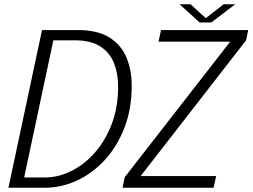

<svg xmlns="http://www.w3.org/2000/svg" viewBox="-20 -878 1181 898"><path d="M19.5 0 176.5 -737.5H342.5Q436 -737.5 491.5 -702.8Q547 -668 571.5 -609Q596 -550 596 -477.5Q596 -367.5 561.5 -279.2Q527 -191 469 -128.5Q411 -66 338.8 -33Q266.5 0 190.5 0ZM328.5 -689.5H229.5L93 -48H190.5Q252.5 -48 313.2 -78Q374 -108 423.5 -164Q473 -220 502.8 -298.5Q532.5 -377 532.5 -473.5Q532.5 -533.5 513.2 -582.5Q494 -631.5 449.5 -660.5Q405 -689.5 328.5 -689.5ZM638 -54.5H991L979 0H553L563.5 -49.5L1056.5 -683H721.5L733 -737.5H1141L1131 -689.5L638.5 -55.5ZM820 -858H871.5L942.5 -793L1026 -858H1080L968.5 -773H913.5Z"/></svg>

Font: Epilogue Light
Style: Italic
Weight: 300
Italic angle: -12°
Designer: Tyler Finck
Foundry: Etcetera Type Co
Version: Version 2.111; ttfautohint (v1.8.3)